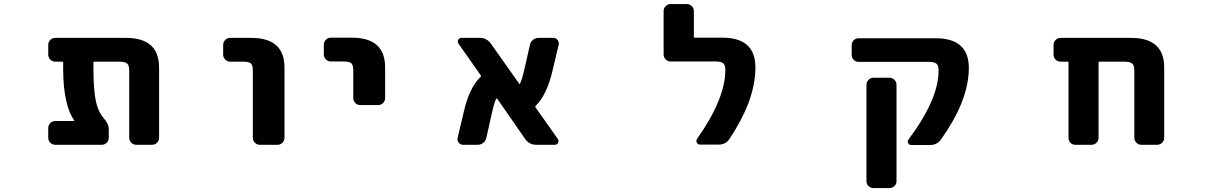

<svg xmlns="http://www.w3.org/2000/svg" viewBox="-20 -737 6040 954"><path d="M657.2 -17.6Q642.6 -17.6 632.3 -27.8Q622.1 -38.1 622.1 -52.7V-384.8Q622.1 -412.1 612.3 -420.9Q600.6 -430.7 571.3 -430.7H448.2Q444.3 -430.7 444.3 -426.8V-393.6Q444.3 -271.5 461.9 -212.9Q473.6 -174.8 493.2 -152.3Q520.5 -122.1 520.5 -95.7V-52.7Q520.5 -38.1 510.3 -27.8Q500 -17.6 485.4 -17.6H254.9Q240.2 -17.6 230 -27.8Q219.7 -38.1 219.7 -52.7V-100.6Q219.7 -115.2 230 -125.5Q240.2 -135.7 254.9 -135.7H346.7Q350.6 -135.7 348.6 -138.7Q323.2 -174.8 310.5 -230.5Q293.9 -296.9 293.9 -393.6V-426.8Q293.9 -430.7 290 -430.7H254.9Q240.2 -430.7 230 -440.9Q219.7 -451.2 219.7 -465.8V-513.7Q219.7 -528.3 230 -538.6Q240.2 -548.8 254.9 -548.8H605.5Q770.5 -548.8 770.5 -401.4V-52.7Q770.5 -38.1 760.3 -27.8Q750 -17.6 735.4 -17.6Z M1271.5 -17.6Q1256.8 -17.6 1246.6 -27.8Q1236.3 -38.1 1236.3 -52.7V-384.8Q1236.3 -413.1 1226.6 -421.9Q1215.8 -430.7 1185.5 -430.7H1123Q1109.4 -430.7 1099.1 -440.9Q1088.9 -451.2 1088.9 -465.8V-513.7Q1088.9 -528.3 1099.1 -538.6Q1109.4 -548.8 1123 -548.8H1228.5Q1393.6 -548.8 1393.6 -401.4V-52.7Q1393.6 -38.1 1383.3 -27.8Q1373 -17.6 1359.4 -17.6Z M1770.5 -214.8Q1755.9 -214.8 1745.6 -225.1Q1735.4 -235.4 1735.4 -250V-385.7Q1735.4 -414.1 1725.6 -422.9Q1715.8 -431.6 1685.5 -431.6H1623Q1609.4 -431.6 1599.1 -441.9Q1588.9 -452.1 1588.9 -466.8V-514.6Q1588.9 -529.3 1599.1 -539.6Q1609.4 -549.8 1623 -549.8H1728.5Q1893.6 -549.8 1893.6 -402.3V-250Q1893.6 -235.4 1883.3 -225.1Q1873 -214.8 1859.4 -214.8Z M2644.5 -17.6Q2610.4 -17.6 2589.8 -45.9L2450.2 -247.1Q2449.2 -248 2447.8 -248Q2446.3 -248 2445.3 -246.1Q2435.5 -226.6 2423.8 -173.8L2396.5 -51.8Q2394.5 -42 2388.2 -34.2Q2381.8 -26.4 2373 -22Q2364.3 -17.6 2354.5 -17.6H2280.3Q2267.6 -17.6 2258.8 -28.3Q2252.9 -36.1 2252.9 -44.9Q2252.9 -47.9 2253.9 -51.8L2285.2 -184.6Q2312.5 -302.7 2368.2 -355.5Q2372.1 -358.4 2369.1 -362.3L2257.8 -520.5Q2252 -529.3 2256.8 -539.1Q2261.7 -548.8 2272.5 -548.8H2364.3Q2398.4 -548.8 2418.9 -520.5L2559.6 -321.3Q2560.5 -319.3 2562 -319.3Q2563.5 -319.3 2563.5 -321.3Q2574.2 -341.8 2585.9 -394.5L2613.3 -514.6Q2616.2 -529.3 2628.4 -539.1Q2640.6 -548.8 2655.3 -548.8H2729.5Q2742.2 -548.8 2751 -538.1Q2756.8 -530.3 2756.8 -521.5Q2756.8 -518.6 2755.9 -514.6L2724.6 -382.8Q2696.3 -264.6 2641.6 -210.9Q2637.7 -208 2640.6 -204.1L2752 -45.9Q2757.8 -37.1 2752.9 -27.3Q2748 -17.6 2737.3 -17.6Z M3458 -18.6Q3447.3 -18.6 3442.4 -28.3Q3437.5 -38.1 3443.4 -46.9Q3584 -246.1 3584 -389.6Q3584 -414.1 3573.2 -422.9Q3562.5 -431.6 3533.2 -431.6H3311.5Q3297.9 -431.6 3287.6 -441.9Q3277.3 -452.1 3277.3 -466.8V-681.6Q3277.3 -696.3 3287.6 -706.5Q3297.9 -716.8 3311.5 -716.8H3392.6Q3407.2 -716.8 3417.5 -706.5Q3427.7 -696.3 3427.7 -681.6V-553.7Q3427.7 -549.8 3431.6 -549.8H3569.3Q3733.4 -549.8 3733.4 -402.3Q3733.4 -316.4 3697.3 -220.7Q3665 -138.7 3605.5 -47.9Q3586.9 -18.6 3551.8 -18.6Z M4319.3 197.3Q4305.7 197.3 4295.4 187.5Q4285.2 177.7 4285.2 163.1V-315.4Q4285.2 -330.1 4295.4 -340.3Q4305.7 -350.6 4319.3 -350.6H4399.4Q4414.1 -350.6 4424.3 -340.3Q4434.6 -330.1 4434.6 -315.4V163.1Q4434.6 177.7 4424.3 187.5Q4414.1 197.3 4399.4 197.3ZM4507.8 -16.6Q4497.1 -16.6 4492.2 -25.9Q4487.3 -35.2 4494.1 -43.9Q4643.6 -243.2 4643.6 -386.7Q4643.6 -411.1 4633.8 -419.9Q4623 -429.7 4593.8 -429.7H4246.1Q4231.4 -429.7 4221.7 -439.9Q4211.9 -450.2 4211.9 -463.9V-512.7Q4211.9 -527.3 4221.7 -537.1Q4231.4 -546.9 4246.1 -546.9H4628.9Q4793.9 -546.9 4793.9 -399.4Q4793.9 -314.5 4754.9 -218.8Q4720.7 -135.7 4656.2 -44.9Q4636.7 -16.6 4601.6 -16.6Z M5651.4 -17.6Q5636.7 -17.6 5626.5 -27.8Q5616.2 -38.1 5616.2 -52.7V-384.8Q5616.2 -412.1 5606.4 -420.9Q5594.7 -430.7 5564.5 -430.7H5442.4Q5438.5 -430.7 5438.5 -426.8V-52.7Q5438.5 -38.1 5428.2 -27.8Q5418 -17.6 5403.3 -17.6H5323.2Q5308.6 -17.6 5298.8 -27.8Q5289.1 -38.1 5289.1 -52.7V-426.8Q5289.1 -430.7 5284.2 -430.7H5250Q5235.4 -430.7 5225.1 -440.9Q5214.8 -451.2 5214.8 -465.8V-513.7Q5214.8 -528.3 5225.1 -538.6Q5235.4 -548.8 5250 -548.8H5599.6Q5764.6 -548.8 5764.6 -401.4V-52.7Q5764.6 -38.1 5754.4 -27.8Q5744.1 -17.6 5729.5 -17.6Z"/></svg>

Font: Rounded-L Mgen+ 1mn bold
Style: Bold
Weight: 700
Designer: [Source Han Sans]
Ryoko NISHIZUKA  (kana & ideographs); Paul D. Hunt (Latin, Greek & Cyrillic); Wenlong ZHANG  (bopomofo
Version: Version 1.059.20150602